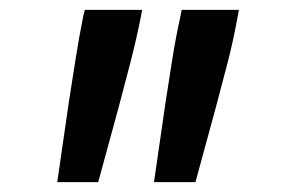

<svg xmlns="http://www.w3.org/2000/svg" viewBox="-20 -682 590 389"><path d="M315 -472Q322 -517 329 -561.5Q336 -606 346 -651L348 -662H464L461 -646Q453 -601 441.5 -556.5Q430 -512 418 -467L376 -313H292ZM119 -472Q126 -517 133 -561.5Q140 -606 149 -651L152 -662H268L265 -646Q256 -601 244.5 -556.5Q233 -512 221 -467L179 -313H96Z"/></svg>

Font: Codetta
Style: Bold Italic
Weight: 700
Italic angle: -11°
Designer: Ulrich Proeller
Foundry: PROSA GmbH
Version: Version 2.00;September 29, 2018;FontCreator 11.5.0.2427 64-b